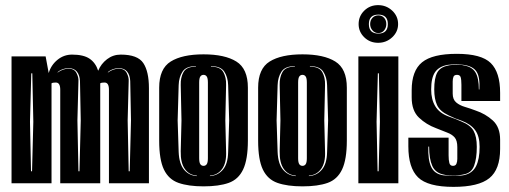

<svg xmlns="http://www.w3.org/2000/svg" viewBox="-20 -715 1985 749"><path d="M25 0V-495H158L170 -430Q179 -461 204 -481.5Q229 -502 261 -502Q306 -502 329.5 -486Q353 -470 363 -439Q374 -466 397.5 -484Q421 -502 451 -502Q517 -502 539 -469Q561 -436 561 -371V0H405V-365Q405 -393 388 -393Q384 -393 379 -392.5Q374 -392 371 -390V0H215V-365Q215 -393 198 -393Q194 -393 189 -392.5Q184 -392 181 -390V0ZM286 -47H290L295 -245L292 -399Q291 -422 280 -435.5Q269 -449 248 -449Q223 -449 205 -434V-432Q225 -447 248 -447Q270 -447 278.5 -430Q287 -413 286 -399L282 -245ZM482 -47H486L491 -245L488 -399Q487 -422 476 -435.5Q465 -449 444 -449Q419 -449 401 -434V-432Q421 -447 444 -447Q466 -447 474.5 -430Q483 -413 482 -399L478 -245ZM101 -47H105L110 -240L106 -429H102L97 -240Z M774 12Q715 12 676.5 -1.5Q638 -15 619.5 -53.5Q601 -92 601 -166V-373Q601 -447 646 -475Q691 -503 774 -503Q857 -503 902 -475Q947 -447 947 -373V-167Q947 -93 928.5 -54Q910 -15 872 -1.5Q834 12 774 12ZM748 -28V-30Q718 -32 701 -56Q684 -80 685 -125L688 -245L685 -383Q684 -413 696 -434Q708 -455 744 -455V-457Q706 -457 692 -435.5Q678 -414 677 -383L673 -245L677 -122Q679 -75 698.5 -52.5Q718 -30 748 -28ZM799 -28Q829 -30 849 -52.5Q869 -75 870 -122L874 -245L870 -383Q869 -414 855 -435.5Q841 -457 803 -457V-455Q839 -455 851 -434Q863 -413 862 -383L859 -245L862 -125Q864 -80 846.5 -56Q829 -32 799 -30ZM774 -68Q782 -68 786.5 -74.5Q791 -81 791 -98V-393Q791 -410 786.5 -416.5Q782 -423 774 -423Q766 -423 761.5 -416.5Q757 -410 757 -393V-98Q757 -81 761.5 -74.5Q766 -68 774 -68Z M1160 12Q1101 12 1062.5 -1.5Q1024 -15 1005.5 -53.5Q987 -92 987 -166V-373Q987 -447 1032 -475Q1077 -503 1160 -503Q1243 -503 1288 -475Q1333 -447 1333 -373V-167Q1333 -93 1314.5 -54Q1296 -15 1258 -1.5Q1220 12 1160 12ZM1134 -28V-30Q1104 -32 1087 -56Q1070 -80 1071 -125L1074 -245L1071 -383Q1070 -413 1082 -434Q1094 -455 1130 -455V-457Q1092 -457 1078 -435.5Q1064 -414 1063 -383L1059 -245L1063 -122Q1065 -75 1084.5 -52.5Q1104 -30 1134 -28ZM1185 -28Q1215 -30 1235 -52.5Q1255 -75 1256 -122L1260 -245L1256 -383Q1255 -414 1241 -435.5Q1227 -457 1189 -457V-455Q1225 -455 1237 -434Q1249 -413 1248 -383L1245 -245L1248 -125Q1250 -80 1232.5 -56Q1215 -32 1185 -30ZM1160 -68Q1168 -68 1172.5 -74.5Q1177 -81 1177 -98V-393Q1177 -410 1172.5 -416.5Q1168 -423 1160 -423Q1152 -423 1147.5 -416.5Q1143 -410 1143 -393V-98Q1143 -81 1147.5 -74.5Q1152 -68 1160 -68Z M1455 -548Q1423 -548 1401 -569.5Q1379 -591 1379 -621Q1379 -652 1401 -673.5Q1423 -695 1455 -695Q1487 -695 1510 -673.5Q1533 -652 1533 -621Q1533 -591 1510 -569.5Q1487 -548 1455 -548ZM1456 -584Q1493 -584 1493 -621Q1493 -658 1456 -658Q1419 -658 1419 -621Q1419 -584 1456 -584ZM1456 -586Q1442 -586 1433 -596.5Q1424 -607 1424 -621Q1424 -636 1433 -645.5Q1442 -655 1456 -655Q1470 -655 1478.5 -645.5Q1487 -636 1487 -621Q1487 -607 1478.5 -596.5Q1470 -586 1456 -586ZM1378 0V-495H1534V0ZM1453 -47H1457L1462 -240L1458 -429H1454L1449 -240Z M1749 14Q1649 14 1611 -23Q1573 -60 1573 -144V-178H1730V-109Q1730 -90 1733 -79Q1736 -68 1747 -68Q1757 -68 1760.5 -76Q1764 -84 1764 -95V-141Q1764 -167 1753.5 -179Q1743 -191 1724 -198Q1705 -205 1681 -215Q1643 -229 1614.5 -256Q1586 -283 1586 -335V-363Q1586 -439 1626.5 -472Q1667 -505 1762 -505Q1858 -505 1894.5 -469Q1931 -433 1931 -353V-321H1780V-384Q1780 -404 1777 -414Q1774 -423 1763 -423Q1752 -423 1749 -415.5Q1746 -408 1746 -397V-350Q1746 -327 1759.5 -315.5Q1773 -304 1793.5 -298Q1814 -292 1835 -284Q1874 -271 1902.5 -245Q1931 -219 1931 -170V-134Q1931 -54 1889 -20Q1847 14 1749 14ZM1750 -29Q1759 -29 1771 -29.5Q1783 -30 1791 -32Q1823 -39 1837 -66.5Q1851 -94 1851 -142Q1851 -184 1833.5 -207.5Q1816 -231 1781 -244L1756 -253L1730 -265Q1696 -281 1685 -305Q1674 -329 1674 -366Q1674 -410 1685.5 -431.5Q1697 -453 1727 -459Q1734 -461 1743 -461.5Q1752 -462 1760 -462H1775Q1779 -462 1782 -461.5Q1785 -461 1788 -460Q1821 -455 1834.5 -433Q1848 -411 1848 -366H1850Q1853 -414 1839 -435.5Q1825 -457 1788 -462Q1782 -463 1775 -463.5Q1768 -464 1760 -464Q1752 -464 1743 -463.5Q1734 -463 1727 -462Q1693 -456 1677.5 -434Q1662 -412 1662 -366Q1662 -327 1678 -300.5Q1694 -274 1729 -261L1756 -251L1780 -241Q1815 -227 1827.5 -204.5Q1840 -182 1840 -142Q1840 -97 1829.5 -68.5Q1819 -40 1790 -35Q1783 -33 1771 -31.5Q1759 -30 1750 -30Q1742 -30 1729.5 -31Q1717 -32 1711 -34Q1679 -40 1666.5 -67.5Q1654 -95 1654 -143H1651Q1649 -92 1662 -64Q1675 -36 1710 -31Q1716 -30 1729 -29.5Q1742 -29 1750 -29Z"/></svg>

Font: Alumni Sans Inline One
Style: Regular
Weight: 400
Designer: Robert E. Leuschke
Foundry: Robert E. Leuschke
Version: Version 1.100; ttfautohint (v1.8.3)